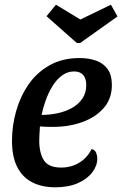

<svg xmlns="http://www.w3.org/2000/svg" viewBox="-20 -777 520 817"><path d="M215 20Q158 20 116.5 -1.5Q75 -23 53 -67Q31 -111 31 -178Q31 -241 48.5 -303.5Q66 -366 101 -417Q136 -468 190.5 -499Q245 -530 319 -530Q358 -530 389 -519Q420 -508 438 -483Q456 -458 456 -415Q456 -357 421.5 -317.5Q387 -278 330 -257.5Q273 -237 204 -237Q191 -237 175.5 -237.5Q160 -238 150 -239Q149 -223 148 -207.5Q147 -192 147 -179Q147 -125 167 -94.5Q187 -64 240 -64Q283 -64 317 -84.5Q351 -105 370 -143Q384 -139 389 -127Q394 -115 394 -102Q394 -72 373 -44Q352 -16 312 2Q272 20 215 20ZM157 -288Q191 -288 224.5 -295Q258 -302 286 -317.5Q314 -333 330.5 -357.5Q347 -382 347 -415Q347 -444 333.5 -458.5Q320 -473 295 -473Q267 -473 243.5 -455.5Q220 -438 203 -410Q186 -382 174.5 -350Q163 -318 157 -288ZM307 -594 178 -708 218 -757 322 -694 452 -757 480 -707 321 -594Z"/></svg>

Font: Sansita Swashed Light
Style: Regular
Weight: 400
Version: Version 1.003